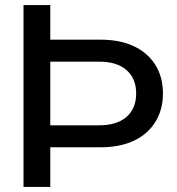

<svg xmlns="http://www.w3.org/2000/svg" viewBox="-20 -740 700 760"><path d="M153 -157V-244H372Q443 -244 481 -277.5Q519 -311 519 -370Q519 -429 481 -462.5Q443 -496 372 -496H153V-583H377Q455 -583 510 -557Q565 -531 595 -483Q625 -435 625 -370Q625 -306 595 -257.5Q565 -209 510 -183Q455 -157 377 -157ZM73 0V-720H179V0Z"/></svg>

Font: Instrument Sans Medium
Style: Regular
Weight: 500
Designer: Rodrigo Fuenzalida
Foundry: fragTYPE
Version: Version 1.000;gftools[0.9.28]